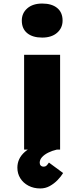

<svg xmlns="http://www.w3.org/2000/svg" viewBox="-20 -844 475 1083"><path d="M116 0V-535H319V0ZM218 -632Q164 -632 133.5 -657Q103 -682 103 -728Q103 -770 134 -797Q165 -824 218 -824Q272 -824 302.5 -799Q333 -774 333 -728Q333 -686 302 -659Q271 -632 218 -632ZM207 219Q170 219 140.5 203.5Q111 188 94.5 161.5Q78 135 78 102Q78 76 88.5 53.5Q99 31 121 12Q143 -7 176.5 -22.5Q210 -38 256 -50L300 0Q274 6 252 17Q230 28 217 42.5Q204 57 204 74Q204 84 210 90Q216 96 227 96Q236 96 242 90.5Q248 85 256 73L336 132Q324 152 304.5 172Q285 192 260.5 205.5Q236 219 207 219Z"/></svg>

Font: Lexend Exa Black
Style: Regular
Weight: 900
Designer: Bonnie Shaver-Troup, Thomas Jockin
Foundry: Lexend
Version: Version 1.007